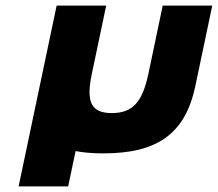

<svg xmlns="http://www.w3.org/2000/svg" viewBox="-20 -533 778 686"><path d="M308.1 -269 359.4 -513H182.4L122 -226L46.5 133H223.5L250.1 6.8C278.6 12.3 311.6 15 349.3 15C541.3 15 641.9 -54 678 -226L738.4 -513H561.4L510.1 -269C488.8 -168 453.6 -129 379.6 -129C305.6 -129 286.8 -168 308.1 -269Z"/></svg>

Font: Hussar
Style: BdOblTwo
Weight: 700
Foundry: Cannot Into Space Fonts
Version: Version 2.00